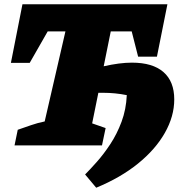

<svg xmlns="http://www.w3.org/2000/svg" viewBox="-20 -680 840 898"><path d="M48 0 63 -73Q95 -84 125 -94.5Q155 -105 189 -112L286 -533H203L119 -386H31L85 -660H763L714 -415H626L596 -533H498L465 -370Q540 -387 597 -387Q694 -387 744.5 -343Q795 -299 795 -215Q795 -136 751 -58.5Q707 19 625.5 85Q544 151 430 198L378 136Q401 113 433 77Q465 41 496 -6Q527 -53 548.5 -110.5Q570 -168 573 -235Q519 -246 462 -246Q451 -246 440 -246L411 -103L474 -81L457 0Z"/></svg>

Font: Piazzolla SC Black
Style: Italic
Weight: 900
Italic angle: -11.3°
Designer: Juan Pablo del Peral
Foundry: Huerta Tipografica
Version: Version 1.330